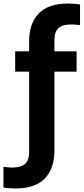

<svg xmlns="http://www.w3.org/2000/svg" viewBox="-82 -838 474 1088"><path d="M7 230Q-9.5 230 -27.8 228.8Q-46 227.5 -62.5 224.5V107.5Q-49 109 -37.8 110.2Q-26.5 111.5 -14.5 111.5Q37 111.5 60 90.5Q83 69.5 83 24.5V-432H4V-547H83V-602.5Q83 -705.5 137.8 -761.8Q192.5 -818 302.5 -818Q319 -818 337.2 -816.8Q355.5 -815.5 371.5 -812.5V-695.5Q358.5 -697 347.2 -698.2Q336 -699.5 323.5 -699.5Q272 -699.5 249.2 -678.5Q226.5 -657.5 226.5 -612.5V-547H352V-432H226.5V14.5Q226.5 117.5 171.8 173.8Q117 230 7 230Z"/></svg>

Font: Encode Sans Condensed Condensed
Style: Bold
Weight: 700
Width: 3
Designer: Multiple Designers
Foundry: Impallari Type
Version: Version 3.000; ttfautohint (v1.8.3) -l 8 -r 50 -G 200 -x 14 